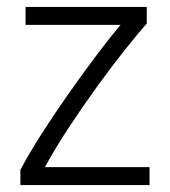

<svg xmlns="http://www.w3.org/2000/svg" viewBox="-20 -536 492 556"><path d="M39 0V-44Q65 -93 102.5 -151.5Q140 -210 182 -269.5Q224 -329 262.5 -380Q301 -431 329 -464H54V-516H405V-468Q381 -441 343.5 -394Q306 -347 263.5 -288.5Q221 -230 180.5 -168.5Q140 -107 110 -52H413V0Z"/></svg>

Font: Ubuntu Sans Light
Style: Regular
Weight: 300
Designer: Dalton Maag Ltd
Foundry: Dalton Maag Ltd
Version: Version 1.006; ttfautohint (v1.8.4.7-5d5b)